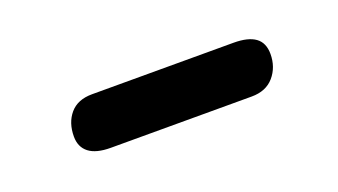

<svg xmlns="http://www.w3.org/2000/svg" viewBox="-27 -404 482 274"><g transform="rotate(-20 214.5 -266.5)"><path d="M111 -226Q89 -226 78 -234.5Q67 -243 67 -259Q67 -280 78.5 -293.5Q90 -307 112 -307H327Q349 -307 360 -299Q371 -291 371 -274Q371 -254 359 -240Q347 -226 325 -226Z"/></g></svg>

Font: Nunito ExtraLight SemiBold
Style: Italic
Weight: 600
Italic angle: -9°
Version: Version 3.602